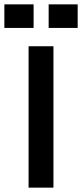

<svg xmlns="http://www.w3.org/2000/svg" viewBox="-34 -860 376 880"><path d="M97 -648H211V0H97ZM120 -840V-732H-14V-840ZM322 -840V-732H189V-840Z"/></svg>

Font: Syne SemiBold
Style: Regular
Weight: 600
Designer: Lucas Descroix
Foundry: Bonjour Monde
Version: Version 2.200; ttfautohint (v1.8.4)